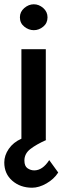

<svg xmlns="http://www.w3.org/2000/svg" viewBox="-23 -654 316 897"><path d="M127 223Q72 223 34.5 190.5Q-3 158 -3 105Q-3 72 18 41.5Q39 11 77 -6V-424H191V-1L193 0Q146 21 118.5 42.5Q91 64 91 96Q91 122 105.5 132Q120 142 137 142Q176 142 207 94L249 152Q229 183 194 203Q159 223 127 223ZM70 -573Q70 -599 90.5 -616.5Q111 -634 135 -634Q159 -634 179 -616.5Q199 -599 199 -573Q199 -546 179 -529.5Q159 -513 135 -513Q111 -513 90.5 -529.5Q70 -546 70 -573Z"/></svg>

Font: Reem Kufi Medium
Style: Regular
Weight: 500
Designer: Khaled Hosny
Version: Version 1.001